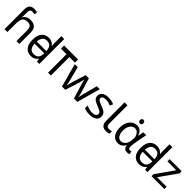

<svg xmlns="http://www.w3.org/2000/svg" viewBox="429 -2448 4144 4144"><g transform="rotate(45 2501.5 -376.0)"><path d="M85 -611Q85 -665 102.5 -699Q120 -733 153.5 -749Q187 -765 233 -765Q262 -765 286.5 -760.5Q311 -756 327 -749L312 -680Q296 -685 278.5 -688.5Q261 -692 241 -692Q207 -692 190 -671.5Q173 -651 173 -613V-535Q173 -513 171.5 -488Q170 -463 169 -452H174Q193 -483 218.5 -502Q244 -521 277 -530Q310 -539 350 -539Q410 -539 451.5 -518Q493 -497 515 -453.5Q537 -410 537 -343V0H449V-326Q449 -398 420 -431.5Q391 -465 331 -465Q273 -465 238.5 -443.5Q204 -422 188.5 -379Q173 -336 173 -271V0H85Z M721 -238V-303H1097V-238ZM892 10Q792 10 732 -59.5Q672 -129 672 -267Q672 -405 732.5 -475.5Q793 -546 893 -546Q935 -546 966 -535.5Q997 -525 1020 -507Q1043 -489 1059 -467H1065Q1064 -480 1061.5 -505.5Q1059 -531 1059 -546V-760H1147V0H1076L1063 -72H1059Q1043 -49 1020 -30.5Q997 -12 965.5 -1Q934 10 892 10ZM906 -63Q991 -63 1025.5 -109.5Q1060 -156 1060 -250V-266Q1060 -366 1027 -419.5Q994 -473 905 -473Q834 -473 798.5 -416.5Q763 -360 763 -265Q763 -169 798.5 -116Q834 -63 906 -63Z M1670 -659V-564H1500V0H1413V-564H1243V-659Z M2111 -303Q2105 -324 2099 -344.5Q2093 -365 2088.5 -383.5Q2084 -402 2080 -418Q2076 -434 2074 -445H2070Q2068 -434 2064.5 -418Q2061 -402 2056.5 -383Q2052 -364 2046.5 -343.5Q2041 -323 2034 -302L1938 -1H1838L1691 -537H1782L1856 -251Q1864 -222 1871 -192.5Q1878 -163 1883.5 -136.5Q1889 -110 1891 -91H1895Q1898 -103 1902 -121Q1906 -139 1910.5 -159Q1915 -179 1920.5 -199Q1926 -219 1931 -235L2026 -537H2122L2214 -235Q2221 -212 2228.5 -186Q2236 -160 2242 -135.5Q2248 -111 2250 -92H2254Q2256 -109 2261.5 -134.5Q2267 -160 2274.5 -190.5Q2282 -221 2290 -251L2365 -537H2455L2306 -1H2203Z M2900 -148Q2900 -96 2874 -61Q2848 -26 2800 -8Q2752 10 2686 10Q2630 10 2589.5 1Q2549 -8 2518 -24V-104Q2550 -88 2595.5 -74.5Q2641 -61 2688 -61Q2755 -61 2785 -82.5Q2815 -104 2815 -140Q2815 -160 2804 -176Q2793 -192 2764.5 -208Q2736 -224 2683 -244Q2631 -264 2594 -284Q2557 -304 2537 -332Q2517 -360 2517 -404Q2517 -472 2572.5 -509Q2628 -546 2718 -546Q2767 -546 2809.5 -536.5Q2852 -527 2889 -510L2859 -440Q2825 -454 2788 -464Q2751 -474 2712 -474Q2658 -474 2629.5 -456.5Q2601 -439 2601 -409Q2601 -387 2614 -371.5Q2627 -356 2657.5 -341.5Q2688 -327 2739 -307Q2790 -288 2826 -268Q2862 -248 2881 -219.5Q2900 -191 2900 -148Z M3188 10Q3144 10 3109.5 -4.5Q3075 -19 3055 -55.5Q3035 -92 3035 -157V-714H3124V-165Q3124 -117 3142.5 -93Q3161 -69 3201 -69Q3223 -69 3246.5 -72.5Q3270 -76 3283 -80V-6Q3269 1 3241.5 5.5Q3214 10 3188 10Z M3591 -737Q3611 -737 3626.5 -723.5Q3642 -710 3642 -681Q3642 -653 3626.5 -639Q3611 -625 3591 -625Q3569 -625 3554 -639Q3539 -653 3539 -681Q3539 -710 3554 -723.5Q3569 -737 3591 -737ZM3553 13Q3492 13 3445 -18.5Q3398 -50 3371.5 -111.5Q3345 -173 3345 -262Q3345 -356 3378 -421.5Q3411 -487 3465.5 -522Q3520 -557 3583 -557Q3617 -557 3649.5 -543Q3682 -529 3708.5 -497.5Q3735 -466 3750 -414H3753L3776 -543H3866Q3855 -490 3843.5 -431Q3832 -372 3821.5 -314.5Q3811 -257 3804.5 -206.5Q3798 -156 3798 -119Q3798 -92 3813.5 -77.5Q3829 -63 3852 -63Q3861 -63 3871 -65Q3881 -67 3889 -71L3902 -1Q3891 4 3874 8.5Q3857 13 3833 13Q3785 13 3755.5 -13.5Q3726 -40 3726 -97H3722Q3660 13 3553 13ZM3572 -64Q3608 -64 3640.5 -86.5Q3673 -109 3695 -147.5Q3717 -186 3720 -232L3729 -335Q3717 -379 3701.5 -407.5Q3686 -436 3668 -452Q3650 -468 3630.5 -474Q3611 -480 3592 -480Q3553 -480 3518 -455.5Q3483 -431 3461 -383Q3439 -335 3439 -263Q3439 -168 3474.5 -116Q3510 -64 3572 -64Z M4022 -238V-303H4398V-238ZM4193 10Q4093 10 4033 -59.5Q3973 -129 3973 -267Q3973 -405 4033.5 -475.5Q4094 -546 4194 -546Q4236 -546 4267 -535.5Q4298 -525 4321 -507Q4344 -489 4360 -467H4366Q4365 -480 4362.5 -505.5Q4360 -531 4360 -546V-760H4448V0H4377L4364 -72H4360Q4344 -49 4321 -30.5Q4298 -12 4266.5 -1Q4235 10 4193 10ZM4207 -63Q4292 -63 4326.5 -109.5Q4361 -156 4361 -250V-266Q4361 -366 4328 -419.5Q4295 -473 4206 -473Q4135 -473 4099.5 -416.5Q4064 -360 4064 -265Q4064 -169 4099.5 -116Q4135 -63 4207 -63Z M4964 0H4572V-58L4860 -468H4589V-536H4957V-470L4673 -68H4964Z"/></g></svg>

Font: hexuhindi05
Style: Book
Weight: 400
Designer: Jelle Bosma - Monotype Design Team
Foundry: Monotype Imaging Inc.
Version: Version 2.003